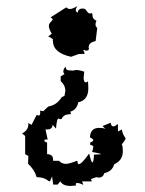

<svg xmlns="http://www.w3.org/2000/svg" viewBox="-20 -549 484 641"><path d="M215.3 71.8Q189.9 71.8 181.2 56.2L172.4 67.4H157.7L153.8 40L146.5 56.6L141.1 54.7Q127.4 42.5 102.5 42.5Q95.2 17.6 73.7 -2.4L74.7 -28.3L64 -34.2V-95.2L53.7 -103.5Q74.7 -114.3 74.7 -133.8L73.2 -138.2L85.4 -132.3L102.5 -165.5L108.9 -163.1Q114.3 -163.1 114.3 -173.3L113.8 -179.7L124.5 -177.7L141.1 -193.4Q169.4 -197.8 186.5 -225.1L195.3 -229L198.2 -246.1Q198.2 -264.2 182.6 -278.3V-293.9L195.3 -301.8Q191.4 -305.7 191.4 -310.5Q191.4 -318.4 199.2 -326.7Q199.2 -314 211.9 -314L222.2 -313.5Q231 -313.5 231.4 -315.4Q246.1 -315.4 261.2 -309.6L259.3 -290Q259.3 -273.9 267.1 -273.9L273.9 -277.3L274.9 -254.4Q274.9 -214.4 241.2 -207.5Q236.3 -182.1 214.8 -176.3L217.3 -168Q204.1 -167.5 198.2 -165Q189.5 -160.6 186.5 -153.3Q185.5 -150.9 181.2 -150.9Q179.7 -150.9 178.5 -152.1Q177.2 -153.3 175.8 -153.3Q169.4 -153.3 167 -119.6L155.8 -132.3Q154.8 -116.7 137.2 -116.7L131.8 -117.2L139.2 -83.5Q127.9 -83.5 127.9 -81.1Q127.9 -75.2 137.2 -73.2V-34.2Q157.2 -34.2 157.2 -16.1V-12.2H177.2Q185.5 -2 200.7 -2Q210.9 -2 236.8 -12.2L238.8 -10.3Q238.8 -1 243.2 -1Q252.4 -1 277.8 -36.6Q284.2 -6.8 288.6 -6.8Q292.5 -6.8 293.9 -32.7L317.9 -34.2Q317.9 -36.1 287.6 -41.5Q291.5 -54.7 291.5 -59.1Q291.5 -63.5 281.2 -65.4V-73.2Q291.5 -77.1 291.5 -81.1Q291.5 -85 280.3 -90.3Q281.7 -122.1 311 -122.1Q324.7 -122.1 332 -118.7L322.3 -128.4L349.6 -139.2Q351.1 -127 358.4 -127Q363.8 -127 373.5 -135.3L374 -110.4L386.7 -116.7Q389.2 -100.6 399.4 -87.4Q397.5 -79.6 386.7 -67.4Q390.1 -60.1 390.1 -43.9Q390.1 -13.7 361.3 -0.5Q354 23.9 328.6 28.8Q323.7 43.9 310.1 43.9L301.3 42.5L283.7 48.8L286.6 56.6H253.9L258.3 68.4Q246.1 62 237.8 62Q232.9 62 232.9 65.9L233.9 70.3ZM217.3 -359.4Q156.7 -372.6 156.7 -412.6Q155.8 -414.1 155.8 -415.5Q155.8 -417 157.2 -418L141.1 -427.7L152.8 -436.5Q143.1 -452.1 143.1 -462.9Q143.1 -469.2 149.4 -475.6Q155.8 -481.9 155.8 -483.9Q155.8 -487.8 148.4 -490.7L201.2 -524.4Q206.5 -519 213.9 -519Q222.7 -519 238.3 -528.8Q232.9 -520.5 232.9 -515.6Q232.9 -509.8 239.3 -506.8Q241.2 -520.5 254.9 -520.5Q262.2 -520.5 264.9 -517.8Q267.6 -515.1 270 -511.7Q274.9 -503.9 280.3 -503.9Q282.7 -503.9 286.1 -505.4Q289.1 -502 289.1 -499.5L288.6 -497.6Q288.6 -485.8 302.2 -479.5Q298.8 -473.1 298.8 -467.8Q298.8 -460.9 304.7 -455.6L299.3 -412.1Q276.4 -406.7 276.4 -393.1L274.9 -391.1Q276.9 -391.1 276.9 -388.2Q276.9 -380.4 271 -380.4L266.1 -379.9Q263.7 -379.9 261.2 -382.8Q258.3 -382.8 258.3 -379.9Q262.2 -375.5 262.2 -369.1L243.2 -368.7Z"/></svg>

Font: Truetypewriter PolyglOTT
Style: Regular
Weight: 400
Designer: Sergey Beatoff a.k.a. Sam_T
Version: Version 3.76